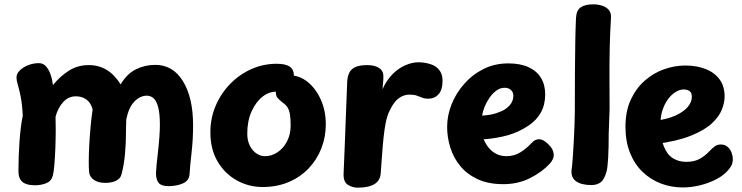

<svg xmlns="http://www.w3.org/2000/svg" viewBox="-20 -845 3421 885"><path d="M56 -488Q56 -505.4 71.4 -520.6Q86.9 -535.8 110.7 -544.9Q134.6 -554 159 -554Q178.9 -554 191.9 -539.3Q205 -524.7 213 -501.6Q221 -478.6 224 -453Q258.8 -495.1 298.9 -520.1Q339.1 -545 389 -545Q435 -545 471.5 -523Q508 -501 536 -456Q565.1 -504.9 606.4 -525.4Q647.8 -546 696 -546Q777 -546 823.5 -470.6Q870 -395.2 870 -267Q870 -202 863 -141.4Q856 -80.9 853.8 -43Q852 -12.1 822.9 0.4Q793.9 13 756 13Q723.9 13 711.4 -1.9Q699 -16.9 699 -47Q699 -56.2 701.5 -82.8Q704 -109.4 708 -143.8Q712 -178.1 714.5 -211.4Q717 -244.8 717 -268Q717 -322.3 709 -351.4Q701 -380.6 687.6 -392.3Q674.2 -404 657 -404Q625.6 -404 599.1 -376.5Q572.7 -349 561.7 -293Q562.1 -288.6 561.7 -278.9Q561.2 -269.3 560.9 -257.7Q560.7 -246.1 560.7 -236Q560.7 -186.6 556.3 -136.9Q552 -87.2 540.3 -42Q535.6 -22.1 515.2 -12.1Q494.9 -2 465 -2Q433.6 -2 413.7 -15.3Q393.8 -28.7 391 -50Q389 -67 389.1 -100.5Q389.2 -134 391.4 -176.5Q393.7 -219 397.6 -262Q401.6 -305 407 -340Q402.3 -359.2 391.9 -372.8Q381.4 -386.4 365.6 -393.7Q349.7 -401 329 -401Q295.3 -401 271.1 -374.3Q246.9 -347.7 236 -307Q237 -284.3 236.9 -245.6Q236.8 -206.9 235.2 -164.3Q233.6 -121.8 230.7 -86.5Q227.9 -51.2 223.2 -34.4Q216.1 -9.3 192.5 -0.2Q168.9 9 140 9Q101.9 9 83.4 -6.5Q65 -22 65 -55Q65 -126 70 -195Q75 -264 85 -312Q82 -367.3 75 -401.1Q68 -434.9 62 -454.8Q56 -474.8 56 -488Z M1190.7 17Q1126.3 17 1071.2 -13.7Q1016 -44.3 982.8 -100.9Q949.7 -157.4 949.7 -235Q949.7 -299.9 973.9 -357Q998.1 -414.1 1040.7 -457.9Q1083.2 -501.8 1138.4 -526.4Q1193.7 -551.1 1255.7 -551.1Q1297.7 -551.1 1316.9 -536.8Q1336.2 -522.6 1334.7 -490Q1333.9 -453.9 1324.8 -437.7Q1315.8 -421.6 1301.1 -421Q1290.2 -420.4 1281.3 -420.8Q1272.4 -421.2 1259.4 -422Q1224 -425.1 1191.9 -400.8Q1159.9 -376.4 1139.8 -331.9Q1119.7 -287.3 1119.7 -229Q1119.7 -196.6 1131.9 -172.9Q1144.1 -149.3 1162.8 -137.2Q1181.6 -125 1200.7 -125Q1232.1 -125 1259.4 -143.3Q1286.7 -161.7 1303.2 -193.8Q1319.7 -226 1319.7 -267Q1319.7 -299 1316.2 -318.9Q1312.8 -338.9 1304.7 -350.9Q1296.7 -362.9 1283 -372.2Q1268.4 -383.2 1258.7 -394.7Q1249 -406.1 1252.1 -434.7Q1256 -461.7 1271.2 -479.8Q1286.4 -498 1313.7 -498Q1359.8 -498 1397.7 -467.6Q1435.6 -437.2 1458.6 -386Q1481.7 -334.8 1481.7 -272Q1481.7 -213.4 1461.3 -161.3Q1441 -109.1 1402.7 -68.9Q1364.3 -28.8 1310.6 -5.9Q1256.8 17 1190.7 17Z M1580.3 -466Q1582.1 -509.2 1603.9 -527.1Q1625.7 -545 1671.9 -545Q1705.2 -545 1725.7 -532.7Q1746.2 -520.3 1747 -498Q1747.6 -482.7 1746.2 -469.6Q1744.8 -456.4 1743.2 -434Q1762.6 -476.8 1790.5 -504.2Q1818.4 -531.7 1849.6 -544.8Q1880.8 -557.9 1907.8 -557.9Q1932.9 -557.9 1957.1 -551.4Q1981.3 -544.9 1994 -533.2Q2006.9 -522.3 2013.3 -507.8Q2019.8 -493.2 2019.8 -472.9Q2019.8 -430.6 2001.3 -410.3Q1982.9 -390 1952.8 -390Q1937.7 -390 1925.8 -394.9Q1913.9 -399.8 1901 -404.3Q1888.1 -408.8 1868.4 -408.8Q1847 -408.8 1829.4 -399.3Q1811.8 -389.8 1798.3 -372.3Q1784.9 -354.9 1773.4 -329.8Q1763.6 -307.8 1757.7 -277.9Q1751.9 -248.1 1748.1 -212.1Q1744.2 -176 1741.3 -134.4Q1738.4 -92.8 1735 -48Q1733.2 -13.3 1706.4 3.3Q1679.6 20 1628.9 20Q1604.1 20 1583.4 6.8Q1562.7 -6.4 1563.7 -43Q1566.7 -108.4 1569.4 -182.8Q1572.1 -257.2 1575.1 -330.9Q1578.1 -404.7 1580.3 -466Z M2300.2 3.9Q2231.2 3.9 2182 -18.9Q2132.8 -41.7 2101.6 -79.6Q2070.4 -117.4 2055.7 -164.7Q2041 -212 2041 -260Q2041 -312.6 2061.5 -364.1Q2082 -415.7 2119.7 -458.4Q2157.3 -501.2 2208.8 -527Q2260.3 -552.8 2323.1 -552.8Q2378.6 -552.8 2416.5 -535.3Q2454.4 -517.8 2473.7 -485.8Q2493 -453.9 2493 -410Q2493 -362.6 2473.2 -326.6Q2453.3 -290.7 2416.1 -266.1Q2371.3 -235.8 2320.2 -221.5Q2269 -207.2 2209.3 -202.9Q2218.1 -182.4 2231.8 -164.9Q2245.6 -147.4 2266.3 -136.3Q2287 -125.2 2315.1 -125.2Q2349.8 -125.2 2377.7 -142.4Q2405.6 -159.7 2427.4 -183Q2438.9 -195.7 2447.9 -199.4Q2457 -203.2 2464 -203.2Q2477.6 -203.2 2491.8 -193.3Q2506.1 -183.4 2517.6 -169.2Q2529 -154.9 2531.3 -139.8Q2534.7 -125.6 2528.2 -111.8Q2521.7 -98.1 2514.7 -91.1Q2477.7 -51.1 2422.3 -23.6Q2367 3.9 2300.2 3.9ZM2202.2 -312.1Q2229 -314.1 2246.3 -317.4Q2263.6 -320.8 2288.1 -331.1Q2311.8 -340.2 2329 -359.3Q2346.2 -378.3 2346.2 -404Q2346.2 -414.1 2341.7 -422.1Q2337.1 -430.1 2328.1 -435.3Q2319.1 -440.4 2305.3 -440.4Q2285.8 -440.4 2268.1 -427.6Q2250.3 -414.7 2236.7 -395Q2223 -375.3 2213.9 -353.3Q2204.9 -331.2 2202.2 -312.1Z M2635 -762Q2636.8 -797.6 2656.8 -811.3Q2676.8 -825 2714.7 -825Q2736.2 -825 2755.7 -818.7Q2775.1 -812.4 2786.6 -798.8Q2798 -785.1 2796.2 -762Q2792 -695.9 2790.4 -623.2Q2788.8 -550.4 2789.3 -478.7Q2789.8 -407 2789.8 -343L2785.8 -230Q2785.8 -162 2783.2 -116.6Q2780.6 -71.1 2775.7 -54.4Q2765.6 -17.3 2748.7 -4.7Q2731.9 8 2705.8 8Q2659.2 8 2634.4 -10.1Q2609.6 -28.2 2615.1 -66.1Q2617.3 -80.7 2619.8 -113.6Q2622.3 -146.4 2624.4 -187.1Q2626.6 -227.8 2628.1 -266.9Q2629.6 -306 2629.6 -333Q2629.6 -438 2630.1 -516.2Q2630.6 -594.4 2631.7 -654.2Q2632.8 -713.9 2635 -762Z M3001.7 -181 2996.7 -287.8Q3054.9 -295 3093.1 -312.2Q3131.2 -329.4 3150.1 -352.1Q3169 -374.8 3169 -398.2Q3169 -417.7 3158.3 -425.2Q3147.6 -432.7 3131.2 -432.7Q3113.2 -432.7 3094.1 -420.9Q3074.9 -409.2 3059.3 -388.1Q3043.8 -367 3034.1 -338.6Q3024.4 -310.1 3024.4 -275.7Q3024.4 -209.4 3039.7 -170.8Q3054.9 -132.1 3081.7 -115.6Q3108.4 -99 3143 -99Q3177.3 -99 3201.7 -111Q3226 -123 3250 -148Q3261 -160 3273.4 -169.5Q3285.8 -179 3302.1 -179Q3321.9 -179 3334.3 -167.8Q3346.7 -156.6 3352.3 -140.7Q3358 -124.8 3358 -111.4Q3358 -101.4 3354.7 -90.3Q3351.4 -79.2 3341.3 -66.6Q3319.7 -38.9 3283.9 -19.9Q3248.1 -1 3207.4 9Q3166.7 19 3127 19Q3074.3 19 3026.7 1Q2979.1 -17 2942.1 -52.5Q2905 -88 2884 -140.5Q2863 -193 2863 -261Q2863 -332 2887 -384.5Q2911 -437 2951.1 -472.5Q2991.1 -508 3040.2 -525.5Q3089.3 -543 3139 -543Q3191.9 -543 3232.7 -526.8Q3273.6 -510.7 3296.8 -479.1Q3320 -447.6 3320 -400.2Q3320 -372.3 3307.2 -339.6Q3294.3 -306.9 3260.4 -275.6Q3226.6 -244.3 3163.7 -219.2Q3100.9 -194 3001.7 -181Z"/></svg>

Font: Playpen Sans Deva
Style: Regular
Weight: 400
Designer: Pooja Saxena, Gunjan Panchal, Laura Meseguer, Veronika Burian, José Scaglione
Foundry: TypeTogether
Version: Version 2.000